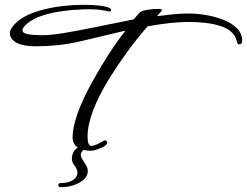

<svg xmlns="http://www.w3.org/2000/svg" viewBox="-20 -582 1024 796"><path d="M357 43Q326 43 303.5 30Q281 17 281 -14Q281 -52 301 -110Q321 -168 365 -247Q396 -303 428 -353Q460 -403 500 -455L319 -412Q268 -400 221 -395Q174 -390 131 -390Q74 -390 47.5 -405.5Q21 -421 21 -444Q21 -458 34 -474Q52 -496 82 -513Q112 -530 159 -542Q197 -552 240 -557Q283 -562 323 -562Q361 -562 386 -559.5Q411 -557 427 -552Q441 -547 441 -540Q441 -533 430 -535Q429 -535 402 -540Q375 -545 322 -543Q147 -536 87 -479Q73 -466 73 -457Q73 -444 97 -440Q121 -436 155 -436Q190 -436 247.5 -445.5Q305 -455 368 -468Q402 -475 427 -480Q452 -485 477 -490Q502 -495 535 -502Q538 -506 546.5 -516Q555 -526 559 -530Q566 -537 589 -541Q612 -545 636 -545Q652 -545 652 -540Q652 -538 631 -515Q669 -520 700 -523Q731 -526 764 -526Q797 -526 835 -519.5Q873 -513 907 -499.5Q941 -486 962.5 -464.5Q984 -443 984 -414Q984 -398 972 -398Q965 -398 963 -407Q961 -415 958 -422Q955 -429 953 -433Q936 -459 903 -471Q870 -483 833 -487Q796 -491 766 -491Q726 -491 685 -486.5Q644 -482 592 -473Q546 -420 507.5 -367Q469 -314 434 -258Q343 -110 343 -16Q343 23 359 23Q363 23 372.5 20Q382 17 391 12Q412 0 413 0Q424 0 424 9Q424 21 399 31Q372 43 357 43ZM230 194Q226 194 223.5 191Q221 188 222 185Q222 177 231 177Q264 177 282.5 164.5Q301 152 301 134Q301 119 289 104Q278 92 278 74Q278 52 295.5 35Q313 18 340 18Q349 18 351 24L348 28Q340 29 335 32Q330 35 325 40Q315 50 315 60Q315 67 319 74Q323 81 328 89Q333 97 338.5 106.5Q344 116 344 127Q344 155 310.5 174.5Q277 194 230 194Z"/></svg>

Font: Corinthia
Style: Bold
Weight: 700
Designer: Robert E. Leuschke
Foundry: Robert E. Leuschke
Version: Version 1.013; ttfautohint (v1.8.3)